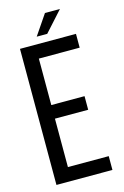

<svg xmlns="http://www.w3.org/2000/svg" viewBox="-127 -897 614 954"><g transform="rotate(-15 180.0 -420.0)"><path d="M206 -840 136 -737H190L283 -840ZM118 -390V-629H328V-700H40V0H328V-71H118V-320H289V-390Z"/></g></svg>

Font: VL Bebas Neue Regular
Style: Regular
Weight: 400
Designer: Ryoichi Tsunekawa
Foundry: Ryoichi Tsunekawa
Version: Version 001.003